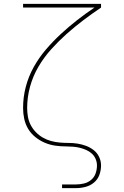

<svg xmlns="http://www.w3.org/2000/svg" viewBox="-20 -755 640 990"><path d="M300 215V196H372Q393 196 413.5 191Q434 186 450 172.5Q466 159 473 139Q480 119 480 98Q480 81 473 64.5Q466 48 453 36.5Q440 25 424 18Q408 11 391.5 7Q375 3 357.5 1.5Q340 0 323 0H321Q293 0 265 -4Q237 -8 211 -19Q185 -30 162.5 -48Q140 -66 125.5 -90Q111 -114 105 -142Q99 -170 99 -198Q99 -254 113 -307.5Q127 -361 154 -409.5Q181 -458 217 -500Q253 -542 293.5 -579.5Q334 -617 377.5 -651Q421 -685 467 -716H99V-735H501V-716Q455 -685 410 -651Q365 -617 323.5 -580Q282 -543 244.5 -501.5Q207 -460 178.5 -411.5Q150 -363 135 -308.5Q120 -254 120 -198Q120 -176 124 -153Q128 -130 138.5 -110Q149 -90 165 -73.5Q181 -57 201 -45.5Q221 -34 243 -28Q265 -22 288 -20Q311 -18 334 -18Q357 -18 379.5 -14.5Q402 -11 423.5 -3Q445 5 463 19Q481 33 491 54Q501 75 501 98Q501 123 492.5 146.5Q484 170 465 186Q446 202 421.5 208.5Q397 215 372 215Z"/></svg>

Font: Iosevka Aile Thin
Style: Regular
Weight: 100
Designer: Belleve Invis
Foundry: Belleve Invis
Version: Version 31.1.0; ttfautohint (v1.8.4)